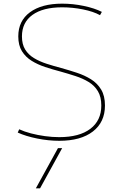

<svg xmlns="http://www.w3.org/2000/svg" viewBox="-20 -760 671 1050"><path d="M199 270H176L297 50H320ZM304 10Q245 10 183 -2.5Q121 -15 77 -35L85 -53Q113 -40 149.5 -30.5Q186 -21 226 -15.5Q266 -10 304 -10Q414 -10 474 -55.5Q534 -101 534 -183Q534 -230 515.5 -261Q497 -292 465 -311.5Q433 -331 393 -344Q353 -357 310 -369Q268 -380 227 -393.5Q186 -407 153 -427.5Q120 -448 100 -480Q80 -512 80 -561Q80 -646 144 -693Q208 -740 320 -740Q379 -740 438.5 -727.5Q498 -715 537 -695L527 -677Q491 -697 434 -708.5Q377 -720 320 -720Q215 -720 157.5 -678.5Q100 -637 100 -561Q100 -518 117.5 -489.5Q135 -461 165.5 -442.5Q196 -424 234.5 -411.5Q273 -399 315 -388Q358 -376 400.5 -362Q443 -348 477.5 -326.5Q512 -305 533 -270.5Q554 -236 554 -183Q554 -92 488 -41Q422 10 304 10Z"/></svg>

Font: M PLUS 1 Thin
Style: Regular
Weight: 100
Designer: Coji Morishita
Foundry: UNDERFOREST DESIGN
Version: Version 1.001